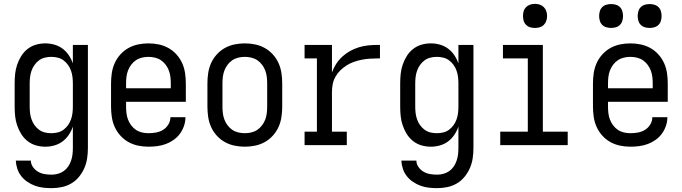

<svg xmlns="http://www.w3.org/2000/svg" viewBox="-20 -753 3540 996"><path d="M248 223Q226 223 204 220.5Q182 218 161.5 210.5Q141 203 122.5 190.5Q104 178 90.5 161Q77 144 70 123Q63 102 62 80H140Q140 98 151 113.5Q162 129 177.5 138Q193 147 211 150Q229 153 248 153Q264 153 280.5 148.5Q297 144 310.5 134.5Q324 125 333.5 111Q343 97 348.5 81Q354 65 356 48.5Q358 32 358 15V-96Q350 -73 336.5 -53Q323 -33 304 -19Q285 -5 262 1.5Q239 8 215 8Q190 8 166 1Q142 -6 122.5 -21.5Q103 -37 90 -58Q77 -79 69 -102.5Q61 -126 58.5 -150.5Q56 -175 56 -200V-320Q56 -345 58.5 -369.5Q61 -394 69 -417.5Q77 -441 90 -462Q103 -483 122.5 -498.5Q142 -514 166 -521Q190 -528 215 -528Q239 -528 262 -521.5Q285 -515 304 -501Q323 -487 336.5 -467Q350 -447 358 -424V-520H436V15Q436 42 432 68.5Q428 95 417.5 119Q407 143 390 164Q373 185 350 198.5Q327 212 300.5 217.5Q274 223 248 223ZM246 -62Q263 -62 279.5 -66Q296 -70 309.5 -80Q323 -90 333 -104Q343 -118 348.5 -134Q354 -150 356 -166.5Q358 -183 358 -200V-320Q358 -337 356 -353.5Q354 -370 348.5 -386Q343 -402 333 -416Q323 -430 309.5 -440Q296 -450 279.5 -454Q263 -458 246 -458Q229 -458 212.5 -454Q196 -450 182.5 -440Q169 -430 159 -416Q149 -402 143.5 -386Q138 -370 136 -353.5Q134 -337 134 -320V-200Q134 -183 136 -166.5Q138 -150 143.5 -134Q149 -118 159 -104Q169 -90 182.5 -80Q196 -70 212.5 -66Q229 -62 246 -62Z M750 8Q723 8 696.5 2.5Q670 -3 646.5 -16Q623 -29 604.5 -49.5Q586 -70 575 -94.5Q564 -119 560 -146Q556 -173 556 -200V-320Q556 -347 560 -374Q564 -401 575 -425.5Q586 -450 604.5 -470.5Q623 -491 646.5 -504Q670 -517 696.5 -522.5Q723 -528 750 -528Q777 -528 803.5 -522.5Q830 -517 853.5 -504Q877 -491 895.5 -470.5Q914 -450 925 -425.5Q936 -401 940 -374Q944 -347 944 -320V-225H634V-200Q634 -183 636 -166Q638 -149 644 -133Q650 -117 660.5 -103Q671 -89 685 -79.5Q699 -70 716 -66Q733 -62 750 -62Q770 -62 789.5 -65.5Q809 -69 826 -79.5Q843 -90 853.5 -107.5Q864 -125 864 -145H942Q942 -122 934.5 -100Q927 -78 913.5 -59.5Q900 -41 881 -27.5Q862 -14 840.5 -6Q819 2 796 5Q773 8 750 8ZM866 -295V-320Q866 -337 864 -354Q862 -371 856 -387Q850 -403 839.5 -417Q829 -431 815 -440.5Q801 -450 784 -454Q767 -458 750 -458Q733 -458 716 -454Q699 -450 685 -440.5Q671 -431 660.5 -417Q650 -403 644 -387Q638 -371 636 -354Q634 -337 634 -320V-295Z M1250 8Q1223 8 1196.5 2.5Q1170 -3 1146.5 -16Q1123 -29 1104.5 -49.5Q1086 -70 1075 -94.5Q1064 -119 1060 -146Q1056 -173 1056 -200V-320Q1056 -347 1060 -374Q1064 -401 1075 -425.5Q1086 -450 1104.5 -470.5Q1123 -491 1146.5 -504Q1170 -517 1196.5 -522.5Q1223 -528 1250 -528Q1277 -528 1303.5 -522.5Q1330 -517 1353.5 -504Q1377 -491 1395.5 -470.5Q1414 -450 1425 -425.5Q1436 -401 1440 -374Q1444 -347 1444 -320V-200Q1444 -173 1440 -146Q1436 -119 1425 -94.5Q1414 -70 1395.5 -49.5Q1377 -29 1353.5 -16Q1330 -3 1303.5 2.5Q1277 8 1250 8ZM1250 -62Q1267 -62 1284 -66Q1301 -70 1315 -79.5Q1329 -89 1339.5 -103Q1350 -117 1356 -133Q1362 -149 1364 -166Q1366 -183 1366 -200V-320Q1366 -337 1364 -354Q1362 -371 1356 -387Q1350 -403 1339.5 -417Q1329 -431 1315 -440.5Q1301 -450 1284 -454Q1267 -458 1250 -458Q1233 -458 1216 -454Q1199 -450 1185 -440.5Q1171 -431 1160.5 -417Q1150 -403 1144 -387Q1138 -371 1136 -354Q1134 -337 1134 -320V-200Q1134 -183 1136 -166Q1138 -149 1144 -133Q1150 -117 1160.5 -103Q1171 -89 1185 -79.5Q1199 -70 1216 -66Q1233 -62 1250 -62Z M1560 0V-70H1624V-450H1560V-520H1702V-377Q1710 -400 1723.5 -421Q1737 -442 1755.5 -459Q1774 -476 1795.5 -488Q1817 -500 1841 -507.5Q1865 -515 1889.5 -517.5Q1914 -520 1939 -520H1951V-450H1939Q1918 -450 1897 -448.5Q1876 -447 1856 -443Q1836 -439 1816 -432Q1796 -425 1778.5 -414Q1761 -403 1746 -388.5Q1731 -374 1720.5 -355.5Q1710 -337 1706 -316.5Q1702 -296 1702 -276V-70H1779V0Z M2248 223Q2226 223 2204 220.5Q2182 218 2161.5 210.5Q2141 203 2122.5 190.5Q2104 178 2090.5 161Q2077 144 2070 123Q2063 102 2062 80H2140Q2140 98 2151 113.5Q2162 129 2177.5 138Q2193 147 2211 150Q2229 153 2248 153Q2264 153 2280.5 148.5Q2297 144 2310.5 134.5Q2324 125 2333.5 111Q2343 97 2348.5 81Q2354 65 2356 48.5Q2358 32 2358 15V-96Q2350 -73 2336.5 -53Q2323 -33 2304 -19Q2285 -5 2262 1.5Q2239 8 2215 8Q2190 8 2166 1Q2142 -6 2122.5 -21.5Q2103 -37 2090 -58Q2077 -79 2069 -102.5Q2061 -126 2058.5 -150.5Q2056 -175 2056 -200V-320Q2056 -345 2058.5 -369.5Q2061 -394 2069 -417.5Q2077 -441 2090 -462Q2103 -483 2122.5 -498.5Q2142 -514 2166 -521Q2190 -528 2215 -528Q2239 -528 2262 -521.5Q2285 -515 2304 -501Q2323 -487 2336.5 -467Q2350 -447 2358 -424V-520H2436V15Q2436 42 2432 68.5Q2428 95 2417.5 119Q2407 143 2390 164Q2373 185 2350 198.5Q2327 212 2300.5 217.5Q2274 223 2248 223ZM2246 -62Q2263 -62 2279.5 -66Q2296 -70 2309.5 -80Q2323 -90 2333 -104Q2343 -118 2348.5 -134Q2354 -150 2356 -166.5Q2358 -183 2358 -200V-320Q2358 -337 2356 -353.5Q2354 -370 2348.5 -386Q2343 -402 2333 -416Q2323 -430 2309.5 -440Q2296 -450 2279.5 -454Q2263 -458 2246 -458Q2229 -458 2212.5 -454Q2196 -450 2182.5 -440Q2169 -430 2159 -416Q2149 -402 2143.5 -386Q2138 -370 2136 -353.5Q2134 -337 2134 -320V-200Q2134 -183 2136 -166.5Q2138 -150 2143.5 -134Q2149 -118 2159 -104Q2169 -90 2182.5 -80Q2196 -70 2212.5 -66Q2229 -62 2246 -62Z M2575 0V-70H2718V-450H2589V-520H2796V-70H2925V0ZM2755 -608Q2742 -608 2730 -611.5Q2718 -615 2709 -624Q2700 -633 2696.5 -645Q2693 -657 2693 -670Q2693 -683 2696.5 -695Q2700 -707 2709 -716Q2718 -725 2730 -729Q2742 -733 2755 -733Q2768 -733 2780 -729Q2792 -725 2801 -716Q2810 -707 2814 -695Q2818 -683 2818 -670Q2818 -657 2814 -645Q2810 -633 2801 -624Q2792 -615 2780 -611.5Q2768 -608 2755 -608Z M3250 8Q3223 8 3196.5 2.5Q3170 -3 3146.5 -16Q3123 -29 3104.5 -49.5Q3086 -70 3075 -94.5Q3064 -119 3060 -146Q3056 -173 3056 -200V-320Q3056 -347 3060 -374Q3064 -401 3075 -425.5Q3086 -450 3104.5 -470.5Q3123 -491 3146.5 -504Q3170 -517 3196.5 -522.5Q3223 -528 3250 -528Q3277 -528 3303.5 -522.5Q3330 -517 3353.5 -504Q3377 -491 3395.5 -470.5Q3414 -450 3425 -425.5Q3436 -401 3440 -374Q3444 -347 3444 -320V-225H3134V-200Q3134 -183 3136 -166Q3138 -149 3144 -133Q3150 -117 3160.5 -103Q3171 -89 3185 -79.5Q3199 -70 3216 -66Q3233 -62 3250 -62Q3270 -62 3289.5 -65.5Q3309 -69 3326 -79.5Q3343 -90 3353.5 -107.5Q3364 -125 3364 -145H3442Q3442 -122 3434.5 -100Q3427 -78 3413.5 -59.5Q3400 -41 3381 -27.5Q3362 -14 3340.5 -6Q3319 2 3296 5Q3273 8 3250 8ZM3366 -295V-320Q3366 -337 3364 -354Q3362 -371 3356 -387Q3350 -403 3339.5 -417Q3329 -431 3315 -440.5Q3301 -450 3284 -454Q3267 -458 3250 -458Q3233 -458 3216 -454Q3199 -450 3185 -440.5Q3171 -431 3160.5 -417Q3150 -403 3144 -387Q3138 -371 3136 -354Q3134 -337 3134 -320V-295ZM3350 -608Q3338 -608 3325.5 -611.5Q3313 -615 3304 -624Q3295 -633 3291.5 -645.5Q3288 -658 3288 -670Q3288 -682 3291.5 -694.5Q3295 -707 3304 -716Q3313 -725 3325.5 -728.5Q3338 -732 3350 -732Q3362 -732 3374.5 -728.5Q3387 -725 3396 -716Q3405 -707 3408.5 -694.5Q3412 -682 3412 -670Q3412 -658 3408.5 -645.5Q3405 -633 3396 -624Q3387 -615 3374.5 -611.5Q3362 -608 3350 -608ZM3150 -608Q3138 -608 3125.5 -611.5Q3113 -615 3104 -624Q3095 -633 3091.5 -645.5Q3088 -658 3088 -670Q3088 -682 3091.5 -694.5Q3095 -707 3104 -716Q3113 -725 3125.5 -728.5Q3138 -732 3150 -732Q3162 -732 3174.5 -728.5Q3187 -725 3196 -716Q3205 -707 3208.5 -694.5Q3212 -682 3212 -670Q3212 -658 3208.5 -645.5Q3205 -633 3196 -624Q3187 -615 3174.5 -611.5Q3162 -608 3150 -608Z"/></svg>

Font: Iosevka srxl
Style: Regular
Weight: 400
Monospace: yes
Designer: Belleve Invis
Foundry: Belleve Invis
Version: Version 33.0.1; ttfautohint (v1.8.3)